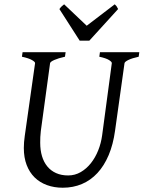

<svg xmlns="http://www.w3.org/2000/svg" viewBox="-20 -858 668 893"><path d="M625 -594.2Q594.2 -587.4 577.1 -579.1Q560.1 -570.8 559.1 -564L515.1 -250Q506.3 -186 485.4 -136.5Q464.4 -86.9 433.1 -53.2Q401.9 -19.5 361.1 -2.2Q320.3 15.1 272 15.1Q231.9 15.1 198.5 2.9Q165 -9.3 141.1 -32.7Q117.2 -56.2 104 -90.6Q90.8 -125 90.8 -169.9Q90.8 -195.8 95.2 -226.1L143.1 -564Q144 -569.8 128.9 -578.6Q113.8 -587.4 82 -594.2L85 -615.2H285.2L282.2 -594.2Q251.5 -587.4 232.7 -579.1Q213.9 -570.8 212.9 -564L169.9 -249Q168 -234.9 167.5 -220.7Q167 -206.5 167 -193.8Q167 -159.7 175.3 -131.8Q183.6 -104 200 -84Q216.3 -64 240.7 -53Q265.1 -42 296.9 -42Q328.6 -42 355.5 -57.6Q382.3 -73.2 402.8 -99.1Q423.3 -125 436.8 -158.7Q450.2 -192.4 455.1 -229L500 -564Q501 -569.8 487.3 -578.6Q473.6 -587.4 441.9 -594.2L444.8 -615.2H627.9ZM395.5 -668.9H350.6L256.3 -815.9Q263.2 -825.2 267.1 -828.6Q271 -832 278.3 -837.9L383.3 -738.3L513.7 -837.9Q519.5 -832.5 522.2 -828.9Q524.9 -825.2 529.3 -815.9Z"/></svg>

Font: Gentium Plus Afr
Style: Italic
Weight: 400
Italic angle: -8°
Designer: J. Victor Gaultney, Annie Olsen, Iska Routamaa, Becca Hirsbrunner
Foundry: SIL International
Version: Version 5.000